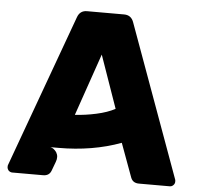

<svg xmlns="http://www.w3.org/2000/svg" viewBox="-51 -749 821 800"><g transform="rotate(5 360.0 -348.5)"><path d="M14.2 -5.9Q7.8 -13.7 7.8 -21Q7.8 -28.8 8.8 -29.8L241.2 -668Q251.5 -696.8 280.8 -696.8H436Q465.8 -696.8 476.1 -668L708 -29.8Q709 -28.8 709 -21Q709 -12.7 702.6 -6.3Q696.3 0 688 0H559.1Q533.2 0 524.9 -22L473.1 -163.1Q354.5 -119.1 211.9 -119.1H178.2Q192.4 -116.7 204.1 -100.1Q214.8 -82.5 206.1 -60.1L191.9 -22Q183.6 0 158.2 0H28.8Q21.5 0 14.2 -5.9ZM435.1 -301.8 357.9 -522 268.1 -262.2Q311.5 -264.6 357.4 -274.7Q403.3 -284.7 435.1 -301.8Z"/></g></svg>

Font: Cunia
Style: Bold
Weight: 700
Designer: Alejo Bergmann, Denis Ignatov
Foundry: Hubert & Fischer
Version: Version 1.00 February 21, 2019, initial release